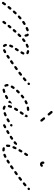

<svg xmlns="http://www.w3.org/2000/svg" viewBox="706 -1277 584 2060"><g transform="rotate(90 998.0 -247.0)"><path d="M25 -4Q26 -6 25 -8Q25 -11 24 -13Q22 -15 20 -17Q16 -20 11 -19Q6 -18 3 -14Q-5 -3 -10 5Q-13 9 -12 15Q-11 20 -7 22Q-5 24 -2 24Q0 25 3 24Q5 24 7 22Q9 21 10 19Q15 11 23 1Q24 -1 25 -4ZM229 -11Q228 -16 224 -19Q222 -21 219 -21Q217 -22 215 -22Q212 -21 210 -20Q208 -19 206 -17L194 -1Q191 4 192 9Q192 14 196 17Q198 18 201 19Q203 20 206 19Q208 19 210 18Q212 17 214 15L226 -2Q229 -6 229 -11ZM452 11Q456 14 461 14Q466 13 470 9Q471 7 472 5Q473 3 473 0Q473 -2 471 -5Q470 -7 468 -8Q465 -12 463 -19Q463 -21 462 -23Q460 -25 458 -27Q456 -28 454 -29Q451 -29 449 -29Q444 -28 441 -24Q438 -19 439 -14Q440 -7 443 -1Q447 6 452 11ZM538 -6Q540 -11 537 -15Q536 -18 534 -19Q532 -21 530 -21Q527 -22 525 -22Q522 -22 520 -20Q511 -15 503 -12Q498 -10 496 -5Q495 0 497 5Q498 7 499 9Q501 10 503 11Q506 12 508 12Q511 12 513 11Q522 7 532 2Q537 -1 538 -6ZM598 -45Q599 -51 596 -55Q594 -57 592 -58Q590 -60 588 -60Q585 -60 583 -60Q580 -59 578 -58L562 -46Q558 -43 557 -38Q556 -33 559 -29Q560 -27 562 -26Q564 -24 567 -24Q569 -23 572 -24Q574 -24 576 -26L593 -37Q597 -40 598 -45ZM72 -67Q71 -72 67 -75Q63 -78 58 -78Q53 -78 50 -74Q42 -65 35 -56Q32 -52 32 -47Q33 -42 37 -38Q41 -35 46 -36Q51 -36 55 -40Q62 -49 69 -57Q72 -61 72 -67ZM272 -66Q272 -71 268 -75Q266 -76 263 -77Q261 -78 258 -77Q256 -77 254 -76Q252 -75 250 -73L237 -57Q236 -55 235 -52Q234 -50 235 -48Q235 -45 236 -43Q237 -41 239 -39Q243 -36 248 -37Q254 -37 257 -41L270 -57Q273 -61 272 -66ZM446 -65Q446 -63 447 -61Q448 -58 450 -57Q452 -55 454 -54Q456 -53 459 -53Q461 -53 464 -54Q466 -55 468 -57Q469 -59 470 -61Q474 -70 478 -78Q480 -83 479 -88Q477 -93 473 -95Q471 -96 468 -97Q466 -97 463 -96Q461 -96 459 -94Q457 -92 456 -90Q451 -80 447 -70Q446 -68 446 -65ZM634 -67Q636 -68 638 -70Q639 -72 639 -75Q640 -77 639 -80Q639 -82 637 -84Q634 -88 629 -89Q624 -90 620 -87H619Q617 -86 616 -83Q615 -81 614 -79Q614 -76 614 -74Q615 -72 616 -70Q619 -65 625 -64Q630 -64 634 -67ZM318 -119Q318 -125 314 -128Q312 -130 309 -131Q307 -131 305 -131Q302 -131 300 -130Q298 -129 296 -127Q289 -120 283 -112Q281 -110 280 -107Q279 -105 280 -103Q280 -100 281 -98Q282 -96 284 -94Q288 -91 293 -91Q298 -91 302 -95Q308 -103 315 -110Q318 -114 318 -119ZM122 -122Q122 -127 118 -130Q114 -134 109 -134Q104 -134 100 -130Q92 -122 85 -113Q81 -110 81 -104Q82 -99 85 -96Q89 -92 94 -92Q100 -93 103 -97Q111 -105 118 -113Q122 -116 122 -122ZM482 -129Q482 -126 482 -124Q483 -122 484 -119Q485 -117 487 -116Q492 -113 497 -114Q502 -115 505 -120Q511 -129 516 -137Q519 -141 518 -146Q517 -151 512 -154Q508 -157 503 -156Q498 -155 495 -150Q490 -142 484 -133Q483 -131 482 -129ZM366 -170Q367 -175 363 -179Q361 -181 359 -182Q357 -182 354 -183Q352 -183 349 -182Q347 -181 345 -179Q338 -172 331 -164Q327 -161 327 -155Q327 -150 331 -147Q333 -145 335 -144Q337 -143 340 -143Q342 -143 345 -144Q347 -145 349 -147Q356 -154 363 -161Q366 -165 366 -170ZM176 -172Q177 -177 173 -181Q170 -185 165 -186Q159 -186 156 -183Q147 -175 138 -167Q135 -164 134 -159Q134 -153 138 -150Q141 -146 146 -146Q151 -145 155 -149Q164 -157 172 -164Q176 -167 176 -172ZM519 -188Q519 -186 519 -183Q520 -181 522 -179Q523 -177 525 -176Q530 -173 535 -175Q540 -176 542 -180Q547 -189 552 -199Q555 -203 553 -208Q552 -213 547 -215Q545 -217 542 -217Q540 -217 538 -216Q535 -216 533 -214Q531 -212 530 -210Q525 -201 521 -193Q519 -191 519 -188ZM418 -210Q419 -212 419 -215Q420 -217 419 -220Q419 -222 417 -224Q414 -228 409 -229Q404 -230 400 -226Q392 -220 383 -213Q381 -212 380 -210Q379 -207 379 -205Q379 -203 379 -200Q380 -198 382 -196Q385 -192 390 -191Q395 -191 399 -194Q407 -201 415 -206Q417 -208 418 -210ZM236 -215Q237 -220 234 -224Q232 -229 227 -230Q222 -231 217 -228Q208 -223 198 -216Q194 -213 193 -208Q192 -203 195 -198Q198 -194 203 -193Q208 -192 212 -195Q221 -202 230 -207Q235 -210 236 -215ZM338 -226Q339 -224 340 -222Q342 -220 345 -219Q347 -218 349 -218Q355 -218 358 -222Q362 -226 362 -231Q361 -240 359 -247Q356 -255 350 -261Q346 -264 341 -264Q336 -264 332 -260Q330 -258 330 -256Q329 -253 329 -251Q329 -248 330 -246Q331 -244 333 -242Q336 -239 337 -231Q337 -228 338 -226ZM302 -245Q305 -250 303 -255Q301 -260 297 -262Q292 -264 287 -263Q277 -259 265 -254Q260 -252 259 -247Q257 -242 259 -237Q261 -233 266 -231Q271 -229 275 -231Q286 -236 295 -239Q300 -241 302 -245ZM480 -245Q482 -250 480 -255Q479 -257 478 -259Q476 -261 474 -262Q472 -263 469 -263Q467 -264 464 -263Q455 -260 444 -254Q439 -252 438 -247Q436 -242 438 -238Q439 -235 441 -234Q443 -232 446 -231Q448 -231 450 -231Q453 -231 455 -232Q464 -236 472 -239Q477 -241 480 -245ZM516 -243Q514 -243 511 -245Q509 -246 508 -248Q506 -250 506 -252Q505 -255 506 -257Q506 -260 507 -262Q509 -264 511 -266Q513 -267 515 -268Q517 -268 520 -268Q534 -266 544 -260Q548 -257 549 -252Q551 -247 548 -243Q547 -242 546 -241Q546 -240 545 -239Q538 -240 531 -238Q531 -238 531 -238Q531 -238 531 -238Q525 -242 516 -243Z M658 -87Q659 -92 656 -96Q654 -98 652 -100Q650 -101 648 -101Q645 -102 643 -101Q641 -101 638 -99L620 -86Q618 -84 616 -82Q615 -80 615 -78Q614 -75 615 -73Q615 -70 617 -68Q618 -66 620 -65Q622 -64 625 -63Q627 -63 630 -63Q632 -64 634 -65L653 -79Q657 -82 658 -87ZM720 -131Q721 -136 718 -141Q716 -143 714 -144Q712 -145 709 -146Q707 -146 705 -145Q702 -145 700 -143L682 -130Q680 -128 678 -126Q677 -124 677 -122Q676 -119 677 -117Q677 -114 679 -112Q682 -108 687 -107Q692 -107 696 -110L715 -123Q719 -126 720 -131ZM761 -157 776 -169Q780 -172 781 -177Q781 -182 778 -186Q777 -188 775 -190Q772 -191 770 -191Q768 -191 765 -191Q763 -190 761 -189L746 -177L743 -175Q738 -172 738 -167Q737 -161 740 -157Q743 -153 748 -152Q754 -152 758 -155ZM839 -221Q840 -223 840 -226Q840 -228 839 -230Q839 -233 837 -235Q835 -237 833 -238Q831 -239 828 -239Q826 -239 824 -238Q821 -238 819 -236Q811 -229 802 -221Q798 -218 797 -213Q797 -208 800 -204Q804 -200 809 -199Q814 -199 818 -202Q827 -210 836 -217Q837 -219 839 -221ZM880 -259Q881 -262 880 -264Q880 -267 880 -269Q879 -271 877 -273Q875 -275 873 -276Q870 -277 868 -276Q865 -276 863 -276Q861 -275 859 -273L858 -271Q854 -268 854 -262Q854 -257 858 -254Q861 -250 867 -250Q872 -250 875 -254L877 -255Q879 -257 880 -259Z M956 12Q959 11 961 10Q962 8 964 6Q965 4 965 1Q965 -1 964 -4Q962 -9 958 -11Q953 -13 948 -12Q939 -8 933 -7Q932 -7 931 -7Q928 -7 926 -6Q924 -5 922 -3Q921 -1 920 2Q919 4 919 6Q920 12 924 15Q927 18 933 18Q935 18 937 17Q945 16 956 12ZM1138 15Q1140 14 1142 13Q1144 11 1145 9Q1146 7 1146 4Q1146 -1 1143 -5Q1140 -9 1134 -9Q1126 -10 1122 -13Q1120 -15 1117 -15Q1115 -16 1112 -16Q1110 -16 1108 -14Q1105 -13 1104 -11Q1101 -7 1101 -2Q1102 3 1106 6Q1116 15 1133 16Q1135 16 1138 15ZM1213 -5Q1214 -7 1215 -9Q1216 -12 1216 -14Q1216 -17 1215 -19Q1213 -24 1208 -26Q1203 -28 1199 -25Q1189 -21 1180 -18Q1177 -17 1175 -15Q1174 -14 1172 -12Q1171 -9 1171 -7Q1171 -4 1172 -2Q1174 3 1178 5Q1183 7 1188 6Q1198 2 1209 -3Q1211 -4 1213 -5ZM876 -8Q879 -3 884 -2Q889 -1 893 -3Q895 -5 897 -7Q898 -9 899 -11Q899 -14 899 -16Q899 -19 897 -21Q894 -26 894 -34Q894 -37 893 -39Q892 -42 890 -43Q889 -45 886 -46Q884 -47 881 -47Q879 -47 877 -46Q874 -45 873 -43Q871 -42 870 -39Q869 -37 869 -35V-34Q869 -19 876 -8ZM1030 -27Q1032 -32 1029 -36Q1027 -41 1022 -42Q1017 -44 1012 -41Q1003 -36 994 -31Q989 -29 988 -24Q986 -19 988 -14Q991 -10 995 -8Q1000 -7 1005 -9Q1015 -14 1024 -19Q1029 -22 1030 -27ZM1280 -45Q1281 -50 1279 -54Q1277 -56 1275 -58Q1273 -59 1271 -60Q1269 -60 1266 -60Q1264 -60 1262 -58Q1252 -53 1243 -48Q1239 -45 1237 -40Q1236 -35 1239 -31Q1240 -29 1242 -27Q1244 -26 1246 -25Q1248 -24 1251 -25Q1253 -25 1256 -26Q1265 -31 1274 -37Q1279 -40 1280 -45ZM1095 -50Q1095 -47 1096 -45Q1097 -43 1099 -42Q1101 -40 1104 -39Q1109 -38 1113 -41Q1118 -43 1119 -48Q1121 -57 1125 -67Q1127 -72 1125 -77Q1123 -82 1118 -84Q1116 -84 1113 -84Q1111 -84 1108 -83Q1106 -82 1104 -80Q1103 -79 1102 -76Q1097 -65 1095 -55Q1094 -52 1095 -50ZM1064 -45Q1062 -45 1060 -45Q1057 -46 1055 -47Q1053 -48 1051 -50Q1048 -54 1049 -60Q1050 -65 1054 -68Q1063 -74 1071 -80Q1073 -81 1075 -82Q1078 -83 1080 -83Q1076 -71 1073 -60Q1072 -55 1072 -49Q1070 -48 1069 -47Q1067 -46 1064 -45ZM1325 -75Q1326 -80 1323 -84Q1320 -88 1315 -89Q1310 -90 1306 -87L1304 -86Q1300 -83 1299 -78Q1298 -73 1301 -68Q1302 -66 1304 -65Q1306 -64 1309 -63Q1311 -63 1314 -63Q1316 -64 1318 -65L1320 -67Q1324 -70 1325 -75ZM886 -79Q887 -74 892 -72Q894 -70 896 -70Q899 -70 901 -70Q904 -71 906 -72Q908 -74 909 -76Q914 -84 920 -93Q923 -97 922 -102Q922 -107 917 -110Q913 -113 908 -113Q903 -112 900 -108Q893 -98 887 -89Q885 -84 886 -79ZM1125 -124Q1123 -122 1123 -120Q1123 -117 1123 -115Q1124 -112 1126 -110Q1127 -109 1129 -107Q1134 -105 1139 -106Q1144 -107 1146 -112Q1150 -118 1153 -122Q1154 -124 1157 -129Q1160 -134 1159 -139Q1158 -144 1154 -147Q1149 -150 1144 -149Q1139 -148 1136 -143Q1133 -138 1131 -136Q1129 -131 1125 -124ZM930 -139Q931 -134 934 -130Q936 -129 939 -128Q941 -127 943 -127Q946 -127 948 -128Q950 -129 952 -131Q959 -138 967 -146Q968 -148 969 -150Q970 -152 970 -155Q970 -157 969 -160Q968 -162 967 -164Q965 -165 963 -166Q960 -167 958 -167Q955 -167 953 -166Q951 -165 949 -164Q941 -156 934 -148Q930 -144 930 -139ZM1168 -190 1165 -186Q1162 -181 1163 -176Q1164 -171 1169 -168Q1171 -167 1173 -167Q1176 -166 1178 -167Q1180 -167 1182 -168Q1185 -170 1186 -172L1189 -176L1198 -190Q1201 -194 1200 -199Q1199 -204 1194 -207Q1192 -208 1190 -209Q1187 -209 1185 -209Q1183 -208 1180 -207Q1178 -206 1177 -203ZM983 -191Q983 -186 986 -182Q988 -180 990 -179Q992 -177 994 -177Q997 -177 999 -178Q1002 -178 1004 -180Q1012 -187 1020 -193Q1024 -196 1025 -201Q1025 -206 1022 -210Q1019 -214 1014 -215Q1009 -216 1005 -213Q996 -206 988 -199Q984 -196 983 -191ZM1203 -245Q1204 -247 1205 -249Q1207 -251 1210 -251Q1212 -252 1215 -252Q1217 -252 1219 -251Q1224 -249 1226 -244Q1227 -239 1225 -234Q1222 -228 1216 -217Q1212 -222 1207 -226Q1201 -229 1195 -231Q1198 -236 1200 -240Q1202 -243 1203 -245ZM1044 -234Q1042 -229 1045 -225Q1047 -220 1052 -219Q1057 -217 1061 -219Q1071 -224 1080 -228Q1084 -230 1086 -235Q1088 -240 1086 -245Q1084 -249 1079 -251Q1075 -253 1070 -251Q1060 -247 1050 -242Q1045 -239 1044 -234ZM1114 -262Q1111 -258 1111 -252Q1112 -250 1113 -248Q1115 -246 1117 -244Q1119 -243 1121 -242Q1123 -242 1126 -242Q1136 -244 1146 -244Q1151 -244 1154 -248Q1158 -252 1158 -257Q1157 -262 1154 -266Q1150 -269 1145 -269Q1133 -269 1122 -267Q1117 -266 1114 -262Z M1255 -389Q1257 -388 1260 -388Q1262 -387 1265 -388Q1267 -389 1269 -390Q1273 -394 1273 -399Q1274 -404 1271 -408L1248 -435Q1245 -439 1240 -439Q1234 -440 1231 -436Q1227 -433 1226 -428Q1226 -423 1229 -419L1251 -392Q1253 -390 1255 -389ZM1194 -466Q1199 -465 1203 -469Q1205 -470 1206 -473Q1207 -475 1208 -477Q1208 -480 1207 -482Q1206 -484 1205 -486L1181 -515Q1177 -519 1172 -519Q1167 -520 1163 -517Q1159 -513 1159 -508Q1158 -503 1161 -499L1186 -470Q1189 -466 1194 -466Z M1585 19Q1588 19 1589 17Q1591 15 1592 13Q1593 11 1593 8Q1593 3 1590 -1Q1586 -5 1581 -5Q1571 -5 1563 -7Q1558 -8 1554 -6Q1549 -3 1548 2Q1547 4 1548 7Q1548 9 1549 11Q1551 13 1553 15Q1554 16 1557 17Q1567 20 1580 20Q1583 20 1585 19ZM1309 12Q1304 10 1302 6Q1300 1 1301 -4Q1303 -9 1307 -11L1326 -21Q1330 -23 1335 -22Q1340 -20 1343 -16Q1345 -11 1343 -6Q1342 -1 1337 1L1319 11Q1314 13 1309 12ZM1661 -8Q1663 -13 1660 -17Q1659 -20 1657 -21Q1655 -23 1653 -24Q1651 -25 1648 -24Q1646 -24 1644 -23Q1634 -18 1625 -15Q1623 -14 1621 -12Q1620 -10 1619 -8Q1618 -6 1618 -3Q1618 -1 1619 1Q1620 6 1625 8Q1630 10 1635 8Q1644 4 1655 -1Q1659 -3 1661 -8ZM1522 -23Q1519 -26 1519 -32V-33Q1519 -43 1521 -55Q1522 -60 1526 -63Q1530 -66 1535 -65Q1538 -64 1540 -63Q1542 -62 1543 -60Q1545 -58 1545 -55Q1546 -53 1545 -50Q1544 -41 1544 -33V-32Q1544 -30 1543 -28Q1543 -26 1541 -25Q1538 -23 1536 -20Q1535 -20 1534 -19Q1532 -19 1531 -19Q1526 -19 1522 -23ZM1406 -42Q1408 -47 1405 -51Q1402 -56 1397 -57Q1392 -58 1388 -56Q1379 -50 1370 -45Q1365 -43 1364 -38Q1363 -33 1365 -28Q1368 -24 1373 -22Q1378 -21 1382 -23Q1392 -29 1401 -34Q1405 -37 1406 -42ZM1723 -45Q1724 -50 1722 -55Q1720 -57 1718 -58Q1716 -60 1714 -60Q1711 -61 1709 -60Q1706 -60 1704 -59Q1695 -53 1687 -48Q1685 -46 1683 -44Q1682 -42 1681 -40Q1681 -37 1681 -35Q1682 -32 1683 -30Q1686 -26 1691 -25Q1696 -24 1700 -26Q1709 -32 1718 -38Q1722 -40 1723 -45ZM1467 -81Q1468 -86 1465 -90Q1462 -95 1457 -96Q1452 -97 1448 -94Q1439 -88 1430 -82Q1426 -79 1425 -74Q1424 -69 1427 -65Q1428 -63 1430 -61Q1432 -60 1435 -60Q1437 -59 1440 -60Q1442 -60 1444 -61Q1453 -67 1462 -73Q1466 -76 1467 -81ZM1765 -70Q1766 -72 1766 -75Q1767 -77 1766 -80Q1766 -82 1764 -84Q1761 -88 1756 -89Q1751 -90 1747 -87H1746Q1744 -85 1743 -83Q1741 -81 1741 -79Q1741 -76 1741 -74Q1742 -71 1743 -69Q1746 -65 1751 -64Q1756 -63 1760 -66L1761 -67Q1763 -68 1765 -70ZM1537 -96Q1539 -91 1544 -89Q1546 -88 1548 -88Q1551 -88 1553 -89Q1555 -90 1557 -92Q1559 -94 1560 -96Q1564 -105 1568 -115Q1569 -117 1569 -119Q1570 -122 1569 -124Q1568 -127 1566 -128Q1565 -130 1562 -131Q1560 -132 1558 -133Q1555 -133 1553 -132Q1550 -131 1549 -129Q1547 -128 1546 -125Q1541 -115 1537 -106Q1535 -101 1537 -96ZM1494 -101Q1489 -102 1486 -106Q1483 -110 1484 -115Q1484 -120 1488 -123Q1497 -129 1505 -136Q1507 -137 1509 -138Q1511 -139 1514 -138Q1516 -138 1518 -137Q1521 -136 1522 -134Q1523 -133 1523 -133Q1523 -132 1524 -132Q1520 -123 1516 -115Q1516 -113 1515 -112Q1509 -108 1504 -103Q1499 -100 1494 -101ZM1569 -162Q1570 -157 1575 -154Q1579 -152 1584 -153Q1589 -154 1592 -159Q1597 -167 1602 -177Q1605 -181 1604 -186Q1602 -191 1598 -194Q1593 -196 1588 -195Q1583 -194 1581 -189Q1575 -180 1570 -171Q1567 -167 1569 -162ZM1606 -224Q1607 -219 1612 -216Q1614 -214 1616 -214Q1619 -213 1621 -214Q1623 -214 1626 -216Q1628 -217 1629 -219L1641 -237Q1643 -241 1642 -246Q1641 -251 1637 -254Q1633 -257 1628 -256Q1623 -255 1620 -250L1608 -233Q1605 -229 1606 -224ZM1731 -409Q1729 -409 1727 -410Q1726 -412 1725 -414Q1725 -415 1726 -416Q1727 -421 1725 -425Q1722 -430 1717 -431Q1712 -432 1707 -430Q1703 -427 1702 -422Q1700 -418 1700 -414Q1700 -408 1703 -402Q1705 -397 1709 -392Q1714 -388 1719 -386Q1725 -384 1731 -384Q1738 -384 1745 -387Q1751 -390 1755 -396Q1759 -400 1758 -405Q1757 -410 1753 -413Q1749 -416 1744 -416Q1739 -415 1735 -411Q1735 -410 1734 -409Q1732 -409 1731 -409Z M1785 -87Q1786 -92 1783 -96Q1781 -98 1779 -100Q1777 -101 1775 -101Q1772 -102 1770 -101Q1768 -101 1765 -99L1747 -86Q1745 -84 1743 -82Q1742 -80 1742 -78Q1741 -75 1742 -73Q1742 -70 1744 -68Q1745 -66 1747 -65Q1749 -64 1752 -63Q1754 -63 1757 -63Q1759 -64 1761 -65L1780 -79Q1784 -82 1785 -87ZM1847 -131Q1848 -136 1845 -141Q1843 -143 1841 -144Q1839 -145 1836 -146Q1834 -146 1832 -145Q1829 -145 1827 -143L1809 -130Q1807 -128 1805 -126Q1804 -124 1804 -122Q1803 -119 1804 -117Q1804 -114 1806 -112Q1809 -108 1814 -107Q1819 -107 1823 -110L1842 -123Q1846 -126 1847 -131ZM1888 -157 1903 -169Q1907 -172 1908 -177Q1908 -182 1905 -186Q1904 -188 1902 -190Q1899 -191 1897 -191Q1895 -191 1892 -191Q1890 -190 1888 -189L1873 -177L1870 -175Q1865 -172 1865 -167Q1864 -161 1867 -157Q1870 -153 1875 -152Q1881 -152 1885 -155ZM1966 -221Q1967 -223 1967 -226Q1967 -228 1966 -230Q1966 -233 1964 -235Q1962 -237 1960 -238Q1958 -239 1955 -239Q1953 -239 1951 -238Q1948 -238 1946 -236Q1938 -229 1929 -221Q1925 -218 1924 -213Q1924 -208 1927 -204Q1931 -200 1936 -199Q1941 -199 1945 -202Q1954 -210 1963 -217Q1964 -219 1966 -221ZM2007 -259Q2008 -262 2007 -264Q2007 -267 2007 -269Q2006 -271 2004 -273Q2002 -275 2000 -276Q1997 -277 1995 -276Q1992 -276 1990 -276Q1988 -275 1986 -273L1985 -271Q1981 -268 1981 -262Q1981 -257 1985 -254Q1988 -250 1994 -250Q1999 -250 2002 -254L2004 -255Q2006 -257 2007 -259Z"/></g></svg>

Font: FRB American Cursive Guidelines Dashed
Style: Italic
Weight: 400
Italic angle: -25°
Version: Version 2.0;Modular Font Editor K font №1